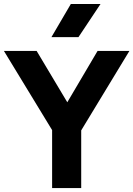

<svg xmlns="http://www.w3.org/2000/svg" viewBox="-21 -960 680 980"><path d="M245 0V-296L-1 -700H166L322.5 -438L477 -700H639.5L393.5 -294.5V0ZM241.5 -770.5 340.5 -939.5H492L379.5 -770.5Z"/></svg>

Font: Geologica Roman SemiBold
Style: Regular
Weight: 600
Designer: Sindre Bremnes, Frode Helland
Foundry: Monokrom Skriftforlag AS
Version: Version 1.010;gftools[0.9.28]